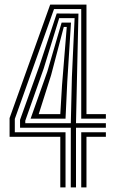

<svg xmlns="http://www.w3.org/2000/svg" viewBox="-20 -820 507 840"><path d="M243.8 0V-221.6H21.9V-303.4L199.6 -800H358.3V-320.7H443.2V-300.9H335.4V-780.2H216.3L44.8 -299.7V-241.4H266.7V0ZM335.4 0V-241.4H443.2V-221.6H358.3V0ZM289.6 0 289.8 -261.3H67.7V-295.8L152.6 -532.8L228.2 -761L323.2 -760.4L317.3 -502.2L312.5 -281H443.2V-261.3H312.5V0ZM90.6 -281H289.8L294.5 -481.9L306.4 -740.6H239L171 -519.6L90.6 -292ZM113.9 -300.9 186.8 -506.1 249.6 -721.1H290.6L274.2 -460.4L266.7 -300.9ZM149.4 -320.7H243.8L251.3 -446.2L272.1 -702.3H259.1L203.4 -490.6Z"/></svg>

Font: Big Shoulders Inline Text Thin
Style: Regular
Weight: 100
Designer: Patric King
Foundry: XO Type Co
Version: Version 2.002